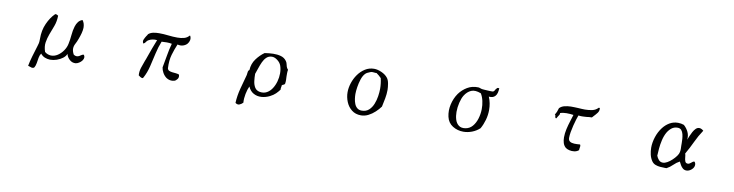

<svg xmlns="http://www.w3.org/2000/svg" viewBox="-21 -1144 7042 1842"><g transform="rotate(10 3500.0 -223.5)"><path d="M765 -117Q765 -101 753.5 -85.5Q742 -70 725 -59.5Q708 -49 693 -47Q659 -44 633 -67.5Q607 -91 600 -122Q591 -98 566 -79Q541 -60 509 -49Q477 -38 444 -38Q416 -39 392 -49Q368 -59 351 -81Q338 -63 333.5 -37Q329 -11 325 16Q321 43 307 64Q295 70 283.5 67.5Q272 65 261 60Q258 59 254.5 58Q251 57 248 56Q256 13 271.5 -40Q287 -93 303 -144Q309 -162 312 -176Q315 -190 315 -218Q314 -301 344 -367.5Q374 -434 415 -474Q421 -480 427.5 -477.5Q434 -475 440 -472Q445 -468 448 -467Q447 -411 430 -365.5Q413 -320 396 -276Q381 -236 374.5 -194.5Q368 -153 385 -103Q399 -91 414.5 -85.5Q430 -80 445 -79Q479 -78 510 -98Q541 -118 563.5 -150.5Q586 -183 593 -218Q602 -259 606 -306Q610 -353 622 -392Q630 -419 645.5 -439Q661 -459 686 -467Q698 -451 703 -433Q708 -415 708 -395Q707 -369 699.5 -341Q692 -313 681 -284Q670 -253 657 -229.5Q644 -206 644 -180Q644 -157 660 -126Q674 -115 688 -115Q708 -115 724.5 -128Q741 -141 756 -141Q765 -129 765 -117Z M1729 -498Q1740 -478 1736 -456.5Q1732 -435 1718 -419Q1703 -402 1678 -394Q1653 -386 1624 -394Q1602 -342 1585.5 -286Q1569 -230 1573 -153Q1577 -137 1590 -131Q1603 -125 1620 -123Q1637 -121 1655.5 -119.5Q1674 -118 1688 -112Q1696 -87 1683 -69Q1670 -51 1654 -46Q1632 -40 1612 -44Q1592 -48 1576 -59Q1553 -76 1538.5 -102Q1524 -128 1521 -153Q1533 -212 1543 -274Q1553 -336 1569 -391Q1545 -396 1520 -396Q1495 -396 1469 -394Q1446 -338 1431.5 -272.5Q1417 -207 1401.5 -143Q1386 -79 1358 -27Q1354 -17 1345.5 -18Q1337 -19 1328 -24.5Q1319 -30 1313 -35Q1310 -37 1309 -38Q1306 -75 1317.5 -111.5Q1329 -148 1343 -184Q1347 -194 1351 -204Q1355 -214 1358 -224Q1374 -270 1390.5 -314.5Q1407 -359 1424 -401Q1378 -406 1343 -386Q1328 -378 1321 -365Q1314 -352 1299 -346Q1287 -365 1295.5 -384.5Q1304 -404 1315 -421Q1319 -426 1322.5 -431.5Q1326 -437 1328 -442Q1348 -459 1374.5 -464.5Q1401 -470 1432 -470Q1475 -470 1521.5 -464.5Q1568 -459 1611 -459Q1646 -459 1675.5 -467Q1705 -475 1724 -498Z M2710 -339Q2707 -322 2707 -306Q2707 -290 2707 -273Q2708 -257 2708.5 -240Q2709 -223 2706 -203Q2702 -193 2691.5 -190.5Q2681 -188 2676 -180Q2677 -174 2676 -169.5Q2675 -165 2674 -161Q2673 -156 2672.5 -151Q2672 -146 2673 -139Q2657 -117 2636.5 -97Q2616 -77 2584 -61Q2544 -41 2502.5 -38.5Q2461 -36 2426.5 -55Q2392 -74 2373 -117Q2358 -85 2349 -40Q2340 5 2343 46Q2328 62 2309 69.5Q2290 77 2269 61Q2272 -8 2291 -80.5Q2310 -153 2328 -217Q2329 -222 2330 -227Q2331 -232 2331 -237Q2332 -248 2334 -257Q2336 -266 2346 -273Q2349 -334 2383.5 -381Q2418 -428 2461 -458Q2503 -465 2544 -466Q2585 -467 2619 -457.5Q2653 -448 2673 -421Q2683 -409 2686 -394.5Q2689 -380 2693.5 -366Q2698 -352 2710 -339ZM2629 -366Q2619 -394 2590.5 -415.5Q2562 -437 2536 -436Q2505 -435 2484.5 -415.5Q2464 -396 2450.5 -366.5Q2437 -337 2426.5 -305Q2416 -273 2406 -246Q2406 -211 2410.5 -175.5Q2415 -140 2431 -114.5Q2447 -89 2481 -83Q2519 -77 2548.5 -93.5Q2578 -110 2598.5 -141.5Q2619 -173 2630 -212.5Q2641 -252 2641 -292Q2641 -332 2629 -366Z M3684 -315Q3684 -273 3676 -231Q3668 -189 3659 -148Q3639 -120 3609.5 -92.5Q3580 -65 3545.5 -47.5Q3511 -30 3474 -30Q3421 -30 3384 -59Q3347 -88 3328.5 -133.5Q3310 -179 3310 -227Q3310 -270 3325 -316.5Q3340 -363 3368 -402.5Q3396 -442 3435.5 -467Q3475 -492 3523 -492Q3557 -492 3596 -474.5Q3635 -457 3656 -430Q3672 -411 3678 -375.5Q3684 -340 3684 -315ZM3612 -312Q3612 -364 3600 -415Q3589 -426 3577.5 -436.5Q3566 -447 3552 -456Q3546 -455 3540 -455.5Q3534 -456 3528 -457Q3523 -457 3519 -457.5Q3515 -458 3511 -458Q3499 -458 3489 -453Q3477 -448 3465 -442.5Q3453 -437 3444 -427Q3424 -406 3411.5 -368Q3399 -330 3393 -290Q3387 -250 3387 -222Q3387 -201 3390.5 -176Q3394 -151 3403 -128Q3412 -105 3429.5 -90.5Q3447 -76 3474 -76Q3516 -76 3543 -100.5Q3570 -125 3585 -162.5Q3600 -200 3606 -240Q3612 -280 3612 -312Z M4737 -516Q4736 -491 4730.5 -470.5Q4725 -450 4712 -437Q4702 -427 4687.5 -422.5Q4673 -418 4652 -420Q4665 -390 4671 -358.5Q4677 -327 4677 -295Q4677 -245 4663.5 -197Q4650 -149 4627 -108Q4593 -77 4551.5 -61.5Q4510 -46 4469 -46Q4411 -46 4364 -75.5Q4317 -105 4304 -163Q4291 -221 4305 -282.5Q4319 -344 4353 -393Q4385 -437 4431.5 -464.5Q4478 -492 4537 -490Q4546 -490 4554.5 -486Q4563 -482 4574 -480Q4579 -479 4594.5 -478Q4610 -477 4629 -476Q4648 -475 4663 -474.5Q4678 -474 4682 -475Q4691 -478 4695.5 -485.5Q4700 -493 4704 -500Q4709 -508 4716 -514Q4723 -520 4737 -516ZM4606 -288Q4607 -329 4598 -369Q4589 -409 4571 -438Q4513 -461 4475 -444.5Q4437 -428 4411 -386Q4394 -358 4383 -312.5Q4372 -267 4372 -222Q4372 -182 4382.5 -148Q4393 -114 4417.5 -95Q4442 -76 4482 -82Q4523 -88 4550 -119Q4577 -150 4591 -195Q4605 -240 4606 -288Z M5720 -498Q5724 -470 5707.5 -448.5Q5691 -427 5673 -409Q5670 -405 5666.5 -401.5Q5663 -398 5660 -395Q5645 -395 5633 -394Q5621 -393 5610 -391Q5592 -390 5574 -389Q5556 -388 5530 -391Q5524 -376 5515.5 -348.5Q5507 -321 5498.5 -287.5Q5490 -254 5484.5 -221.5Q5479 -189 5479 -165Q5479 -140 5495 -129.5Q5511 -119 5537.5 -118Q5564 -117 5594 -120Q5599 -112 5598.5 -103.5Q5598 -95 5596 -85Q5595 -80 5594.5 -75Q5594 -70 5594 -65Q5576 -49 5550.5 -45.5Q5525 -42 5501 -48Q5477 -54 5464 -65Q5445 -82 5437.5 -107Q5430 -132 5430 -161Q5430 -200 5439.5 -242Q5449 -284 5461.5 -322.5Q5474 -361 5482 -388Q5449 -393 5413.5 -393Q5378 -393 5352 -383Q5354 -374 5350.5 -367.5Q5347 -361 5342 -354Q5338 -348 5334 -342Q5330 -336 5327 -328Q5318 -326 5316 -331.5Q5314 -337 5313 -344Q5313 -350 5311.5 -355Q5310 -360 5305 -361Q5315 -375 5322 -392Q5329 -409 5334 -428Q5354 -448 5382.5 -455Q5411 -462 5444 -463Q5462 -463 5480.5 -462.5Q5499 -462 5517 -461Q5533 -460 5549 -459Q5565 -458 5581 -458Q5619 -458 5652.5 -465.5Q5686 -473 5709 -498Z M6735 -455Q6696 -397 6666.5 -333.5Q6637 -270 6602 -210Q6607 -197 6608.5 -175Q6610 -153 6616.5 -135.5Q6623 -118 6644 -118Q6653 -118 6660 -123Q6667 -128 6674 -133Q6681 -139 6688 -144Q6695 -149 6705 -148Q6715 -135 6715 -120Q6715 -93 6691 -72Q6667 -51 6641 -51Q6621 -51 6606.5 -63Q6592 -75 6582 -92.5Q6572 -110 6565 -125Q6534 -109 6508 -83Q6482 -57 6450 -40H6434Q6413 -40 6388 -42Q6363 -44 6341 -52.5Q6319 -61 6305 -81Q6286 -109 6278.5 -142.5Q6271 -176 6271 -209Q6271 -259 6288.5 -313Q6306 -367 6339 -410Q6366 -445 6402.5 -466.5Q6439 -488 6485 -488Q6500 -488 6514 -485.5Q6528 -483 6542 -478Q6571 -452 6587 -418Q6603 -384 6598 -344Q6598 -344 6603.5 -357.5Q6609 -371 6613 -381Q6622 -402 6633.5 -423.5Q6645 -445 6660 -459.5Q6675 -474 6693 -474Q6705 -474 6715.5 -468.5Q6726 -463 6735 -455ZM6552 -302Q6552 -319 6550.5 -342Q6549 -365 6543.5 -388Q6538 -411 6525 -426Q6512 -441 6488 -441Q6454 -441 6430 -422Q6406 -403 6389 -374Q6370 -340 6360 -296.5Q6350 -253 6346.5 -212.5Q6343 -172 6342 -143Q6350 -121 6365.5 -103.5Q6381 -86 6406 -86Q6425 -86 6448 -99Q6471 -112 6493 -132.5Q6515 -153 6531 -175Q6547 -197 6550 -215Q6553 -229 6553 -246Q6553 -263 6552 -279Q6552 -285 6552 -291Q6552 -297 6552 -302Z"/></g></svg>

Font: Yuji Boku
Style: Regular
Weight: 400
Designer: Kataoka Yuji
Foundry: Kinuta Font Factory
Version: Version 3.002